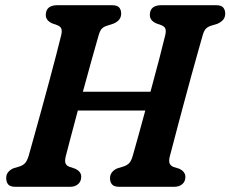

<svg xmlns="http://www.w3.org/2000/svg" viewBox="-20 -720 888 740"><path d="M233 -116Q229 -98 233 -89.5Q237 -81 248 -77L269 -70Q293.5 -59 293 -38.5Q293 -21 281.2 -10.5Q269.5 0 249.5 0H41Q19 0 11.5 -9.2Q4 -18.5 4 -33Q3.5 -47.5 12 -57.2Q20.5 -67 33.5 -72L54 -78Q68.5 -82.5 76.5 -91.2Q84.5 -100 90.5 -119.5Q97 -143 109.8 -188.5Q122.5 -234 138.2 -290.8Q154 -347.5 169.2 -404.8Q184.5 -462 197 -509.8Q209.5 -557.5 216 -585Q219.5 -600 216.5 -609Q213.5 -618 200.5 -623L181 -630Q156.5 -641 156.5 -662Q156.5 -700 202 -700H410Q432 -700 439.5 -691Q447 -682 447 -667.5Q447 -653 438.2 -643.2Q429.5 -633.5 416 -628.5L393 -621Q378.5 -616.5 371.8 -608.8Q365 -601 360 -583.5Q350.5 -551.5 334 -491.8Q317.5 -432 299.5 -366.5H560Q578 -433 593.8 -493Q609.5 -553 617 -585Q620.5 -600 617.5 -609Q614.5 -618 601.5 -623L582 -630Q557.5 -641 557.5 -662Q557.5 -700 602.5 -700H811.5Q833 -700 840.5 -690.8Q848 -681.5 848 -667.5Q848 -652.5 839.2 -643Q830.5 -633.5 817 -628L794 -621Q780 -616.5 773 -608.8Q766 -601 761 -583.5Q754 -559.5 742.8 -519.2Q731.5 -479 718.2 -430.8Q705 -382.5 691.5 -332.5Q678 -282.5 666.2 -238Q654.5 -193.5 646 -161Q637.5 -128.5 634 -115.5Q630 -98 634.2 -89.2Q638.5 -80.5 649 -76.5L670 -70Q694.5 -59 694.5 -38Q694.5 -20.5 682.5 -10.2Q670.5 0 650.5 0H441Q419.5 0 411.8 -9.2Q404 -18.5 404 -33Q404 -47 412.5 -57Q421 -67 433.5 -71.5L455 -78Q469.5 -82.5 477.8 -91.2Q486 -100 491.5 -119Q498.5 -143 511.5 -190.2Q524.5 -237.5 540 -294H280Q263.5 -231.5 250.2 -182Q237 -132.5 233 -116Z"/></svg>

Font: Fraunces 72pt SuperSoft SemiBold
Style: Italic
Weight: 600
Italic angle: -16°
Version: Version 1.000;[b76b70a41]